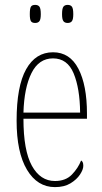

<svg xmlns="http://www.w3.org/2000/svg" viewBox="-20 -756 419 786"><path d="M205 10Q133 10 90.5 -61Q48 -132 48 -262Q48 -403 87 -472.5Q126 -542 197 -542Q266 -542 301 -474.5Q336 -407 336 -291V-270H76Q76 -140 110.5 -77.5Q145 -15 205 -15Q249 -15 274.5 -41.5Q300 -68 312 -99Q316 -97 318.5 -92Q321 -87 321 -77Q321 -62 307.5 -41.5Q294 -21 268.5 -5.5Q243 10 205 10ZM308 -295Q307 -394 281.5 -455.5Q256 -517 197 -517Q139 -517 109 -457Q79 -397 76 -295ZM257 -662Q245 -662 239.5 -669.5Q234 -677 234 -698Q234 -721 239.5 -728.5Q245 -736 257 -736Q269 -736 274.5 -728.5Q280 -721 280 -698Q280 -677 274.5 -669.5Q269 -662 257 -662ZM124 -662Q111 -662 106.5 -669.5Q102 -677 102 -698Q102 -721 106.5 -728.5Q111 -736 124 -736Q136 -736 141.5 -728.5Q147 -721 147 -698Q147 -677 141.5 -669.5Q136 -662 124 -662Z"/></svg>

Font: Noto Serif Tamil ExtraCondensed Thin
Style: Regular
Weight: 100
Width: 2
Designer: Indian Type Foundry, Tom Grace, and the Monotype Design Team
Foundry: Monotype Imaging Inc.
Version: Version 2.004; ttfautohint (v1.8.4.7-5d5b)